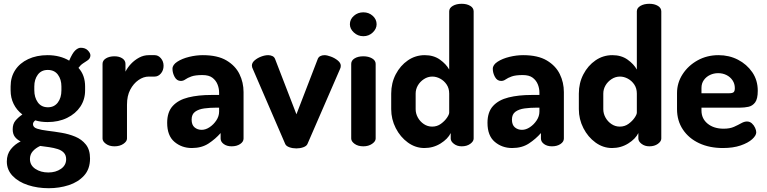

<svg xmlns="http://www.w3.org/2000/svg" viewBox="-20 -772 4045 1013"><path d="M237 221Q178 221 127.5 204.5Q77 188 46.5 156Q16 124 16 80Q16 42 37 15.5Q58 -11 89 -26Q70 -35 58.5 -50Q47 -65 47 -90Q47 -118 61.5 -135.5Q76 -153 98 -168Q68 -191 52 -223.5Q36 -256 36 -295V-316Q36 -365 60 -402Q84 -439 128.5 -460Q173 -481 231 -481Q264 -481 293 -473.5Q322 -466 345 -452Q362 -492 377 -506Q392 -520 406 -520Q430 -520 443.5 -506Q457 -492 457 -480Q457 -471 452.5 -464Q448 -457 440 -452Q431 -446 418 -437.5Q405 -429 394 -414Q412 -394 420.5 -369.5Q429 -345 429 -316V-295Q429 -247 404 -209.5Q379 -172 334 -150Q289 -128 231 -128Q195 -128 166 -137Q161 -133 157.5 -128Q154 -123 154 -117Q154 -100 176 -93Q198 -86 232 -82Q266 -78 304.5 -71.5Q343 -65 377 -51Q411 -37 433 -9.5Q455 18 455 64Q455 120 423.5 154.5Q392 189 342.5 205Q293 221 237 221ZM235 138Q274 138 301.5 119Q329 100 329 68Q329 47 317 34Q305 21 284.5 14.5Q264 8 240 4.5Q216 1 192 -2Q168 9 153 26Q138 43 138 67Q138 100 166.5 119Q195 138 235 138ZM233 -206Q266 -206 285 -231Q304 -256 304 -295V-316Q304 -353 285.5 -378Q267 -403 232 -403Q198 -403 179.5 -378Q161 -353 161 -316V-296Q161 -258 179.5 -232Q198 -206 233 -206Z M584 0Q557 0 539 -13Q521 -26 521 -41V-435Q521 -453 539 -464Q557 -475 584 -475Q609 -475 625.5 -464Q642 -453 642 -435V-394Q653 -416 671.5 -435.5Q690 -455 714 -468Q738 -481 765 -481H796Q815 -481 829 -464.5Q843 -448 843 -425Q843 -401 829 -384.5Q815 -368 796 -368H765Q737 -368 710.5 -349.5Q684 -331 667 -298.5Q650 -266 650 -220V-41Q650 -26 631 -13Q612 0 584 0Z M992 9Q939 9 900.5 -23.5Q862 -56 862 -124Q862 -181 891.5 -213Q921 -245 973.5 -258Q1026 -271 1095 -271H1136V-284Q1136 -306 1127.5 -327Q1119 -348 1100.5 -362Q1082 -376 1048 -376Q1010 -376 989.5 -368.5Q969 -361 958 -353Q947 -345 934 -345Q913 -345 901.5 -366Q890 -387 890 -409Q890 -430 915.5 -446.5Q941 -463 978 -472Q1015 -481 1050 -481Q1128 -481 1175 -453Q1222 -425 1243.5 -381Q1265 -337 1265 -286V-41Q1265 -24 1247 -12Q1229 0 1202 0Q1177 0 1160.5 -12Q1144 -24 1144 -41V-70Q1117 -39 1080.5 -15Q1044 9 992 9ZM1044 -87Q1065 -87 1086 -101Q1107 -115 1121.5 -137Q1136 -159 1136 -183V-204H1121Q1088 -204 1058 -200Q1028 -196 1009.5 -182.5Q991 -169 991 -141Q991 -113 1006.5 -100Q1022 -87 1044 -87Z M1544 11Q1524 11 1507 5Q1490 -1 1485 -12L1314 -408Q1312 -411 1310.5 -416.5Q1309 -422 1309 -426Q1309 -441 1323.5 -453.5Q1338 -466 1358 -473.5Q1378 -481 1395 -481Q1407 -481 1417.5 -476Q1428 -471 1432 -459L1544 -169L1655 -457Q1659 -470 1669 -475.5Q1679 -481 1692 -481Q1705 -481 1725.5 -473.5Q1746 -466 1762 -453Q1778 -440 1778 -425Q1778 -420 1777 -416Q1776 -412 1774 -408L1602 -12Q1597 -1 1580 5Q1563 11 1544 11Z M1897 0Q1869 0 1851 -13Q1833 -26 1833 -41V-435Q1833 -453 1851 -464Q1869 -475 1897 -475Q1924 -475 1943 -464Q1962 -453 1962 -435V-41Q1962 -26 1943 -13Q1924 0 1897 0ZM1897 -581Q1868 -581 1847 -600.5Q1826 -620 1826 -644Q1826 -670 1847 -688.5Q1868 -707 1897 -707Q1926 -707 1946.5 -688.5Q1967 -670 1967 -644Q1967 -620 1946.5 -600.5Q1926 -581 1897 -581Z M2219 9Q2172 9 2132 -20Q2092 -49 2068 -96Q2044 -143 2044 -196V-278Q2044 -334 2068 -380Q2092 -426 2132 -453.5Q2172 -481 2221 -481Q2268 -481 2301 -457.5Q2334 -434 2350 -405V-712Q2350 -730 2369 -741Q2388 -752 2416 -752Q2443 -752 2461 -741Q2479 -730 2479 -712V-41Q2479 -26 2461 -13Q2443 0 2416 0Q2392 0 2375 -13Q2358 -26 2358 -41V-70Q2343 -39 2304.5 -15Q2266 9 2219 9ZM2260 -104Q2286 -104 2306 -118.5Q2326 -133 2338 -150.5Q2350 -168 2350 -178V-278Q2350 -306 2336.5 -326Q2323 -346 2302.5 -357Q2282 -368 2261 -368Q2237 -368 2216.5 -354.5Q2196 -341 2184.5 -321Q2173 -301 2173 -278V-196Q2173 -173 2184.5 -152Q2196 -131 2216 -117.5Q2236 -104 2260 -104Z M2682 9Q2629 9 2590.5 -23.5Q2552 -56 2552 -124Q2552 -181 2581.5 -213Q2611 -245 2663.5 -258Q2716 -271 2785 -271H2826V-284Q2826 -306 2817.5 -327Q2809 -348 2790.5 -362Q2772 -376 2738 -376Q2700 -376 2679.5 -368.5Q2659 -361 2648 -353Q2637 -345 2624 -345Q2603 -345 2591.5 -366Q2580 -387 2580 -409Q2580 -430 2605.5 -446.5Q2631 -463 2668 -472Q2705 -481 2740 -481Q2818 -481 2865 -453Q2912 -425 2933.5 -381Q2955 -337 2955 -286V-41Q2955 -24 2937 -12Q2919 0 2892 0Q2867 0 2850.5 -12Q2834 -24 2834 -41V-70Q2807 -39 2770.5 -15Q2734 9 2682 9ZM2734 -87Q2755 -87 2776 -101Q2797 -115 2811.5 -137Q2826 -159 2826 -183V-204H2811Q2778 -204 2748 -200Q2718 -196 2699.5 -182.5Q2681 -169 2681 -141Q2681 -113 2696.5 -100Q2712 -87 2734 -87Z M3209 9Q3162 9 3122 -20Q3082 -49 3058 -96Q3034 -143 3034 -196V-278Q3034 -334 3058 -380Q3082 -426 3122 -453.5Q3162 -481 3211 -481Q3258 -481 3291 -457.5Q3324 -434 3340 -405V-712Q3340 -730 3359 -741Q3378 -752 3406 -752Q3433 -752 3451 -741Q3469 -730 3469 -712V-41Q3469 -26 3451 -13Q3433 0 3406 0Q3382 0 3365 -13Q3348 -26 3348 -41V-70Q3333 -39 3294.5 -15Q3256 9 3209 9ZM3250 -104Q3276 -104 3296 -118.5Q3316 -133 3328 -150.5Q3340 -168 3340 -178V-278Q3340 -306 3326.5 -326Q3313 -346 3292.5 -357Q3272 -368 3251 -368Q3227 -368 3206.5 -354.5Q3186 -341 3174.5 -321Q3163 -301 3163 -278V-196Q3163 -173 3174.5 -152Q3186 -131 3206 -117.5Q3226 -104 3250 -104Z M3794 9Q3723 9 3668.5 -16.5Q3614 -42 3583 -88.5Q3552 -135 3552 -196V-281Q3552 -335 3581.5 -380.5Q3611 -426 3660.5 -453.5Q3710 -481 3771 -481Q3827 -481 3873.5 -457Q3920 -433 3949 -391Q3978 -349 3978 -293Q3978 -250 3964 -231.5Q3950 -213 3928.5 -208.5Q3907 -204 3884 -204H3681V-189Q3681 -146 3713.5 -119.5Q3746 -93 3798 -93Q3831 -93 3853 -103Q3875 -113 3891 -122Q3907 -131 3921 -131Q3936 -131 3947 -121Q3958 -111 3964 -97.5Q3970 -84 3970 -74Q3970 -57 3948.5 -37.5Q3927 -18 3887.5 -4.5Q3848 9 3794 9ZM3681 -280H3827Q3844 -280 3850.5 -285.5Q3857 -291 3857 -307Q3857 -330 3845 -348Q3833 -366 3813 -376Q3793 -386 3769 -386Q3746 -386 3726 -376.5Q3706 -367 3693.5 -349.5Q3681 -332 3681 -308Z"/></svg>

Font: Dosis
Style: Bold
Weight: 700
Designer: EdgarTolentino, PabloImpallari, IginoMarini
Foundry: EdgarTolentino, PabloImpallari, IginoMarini
Version: Version 3.001; ttfautohint (v1.8.2)